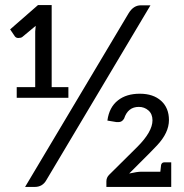

<svg xmlns="http://www.w3.org/2000/svg" viewBox="-20 -738 725 758"><path d="M490 -53Q522 -60 536 -60H613L616 -87Q619 -97 628 -97H656V0H400V-22Q400 -37 411 -48L522 -158Q582 -218 582 -263Q582 -288 566 -302Q550 -316 528 -316Q485 -316 470 -270Q462 -256 448 -256H440L404 -262Q411 -315 446 -342Q479 -368 532 -368Q585 -368 616 -340Q647 -312 647 -264Q647 -214 600 -164Q591 -154 572 -135ZM119 -394V-614L121 -636L68 -592Q63 -588 52 -588Q44 -588 39 -594L20 -622L130 -718H184V-394H250V-352H46V-394ZM163 -27Q148 0 117 0H79L488 -686Q507 -717 536 -717H574Z"/></svg>

Font: Aleo
Style: Regular
Weight: 400
Designer: Alessio Laiso
Version: Version 1.1